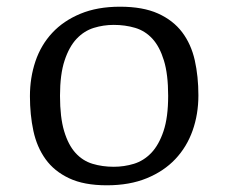

<svg xmlns="http://www.w3.org/2000/svg" viewBox="-20 -533 676 567"><path d="M68.4 -249Q68.4 -303.7 84.7 -352.1Q101.1 -400.4 134.3 -436Q167.5 -471.7 217.5 -492.4Q267.6 -513.2 334.5 -513.2Q401.9 -513.2 446.5 -493.2Q491.2 -473.1 517.8 -438Q544.4 -402.8 555.2 -355Q565.9 -307.1 565.9 -251.5Q565.9 -195.8 548.8 -147.5Q531.7 -99.1 497.8 -63.2Q463.9 -27.3 413.3 -6.6Q362.8 14.2 295.4 14.2Q228 14.2 184.1 -6.6Q140.1 -27.3 114.5 -63Q88.9 -98.6 78.6 -146.5Q68.4 -194.3 68.4 -249ZM157.2 -250Q157.2 -186.5 169.4 -145.8Q181.6 -105 202.9 -81.5Q224.1 -58.1 253.2 -49.3Q282.2 -40.5 315.9 -40.5Q346.7 -40.5 375.5 -49.3Q404.3 -58.1 426.8 -81.5Q449.2 -105 462.9 -145.8Q476.6 -186.5 476.6 -250Q476.6 -313.5 464.1 -354.2Q451.7 -395 430.2 -418.5Q408.7 -441.9 379.2 -450.7Q349.6 -459.5 315.9 -459.5Q285.6 -459.5 257.1 -450.7Q228.5 -441.9 206.3 -418.5Q184.1 -395 170.7 -354.2Q157.2 -313.5 157.2 -250Z"/></svg>

Font: Fjord
Style: One
Weight: 400
Designer: Viktoriya Grabowska
Foundry: Viktoriya Grabowska
Version: Version 1.002